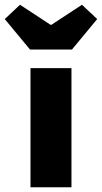

<svg xmlns="http://www.w3.org/2000/svg" viewBox="-70 -786 428 806"><path d="M58 0H230V-500H58ZM56 -578H232L338 -706L274 -766L146 -682H142L14 -766L-50 -706Z"/></svg>

Font: Source Sans Pro Black
Style: Regular
Weight: 900
Designer: Paul D. Hunt
Foundry: Adobe Systems Incorporated
Version: Version 3.006;hotconv 1.0.111;makeotfexe 2.5.65597